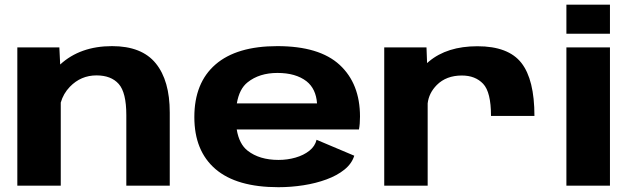

<svg xmlns="http://www.w3.org/2000/svg" viewBox="-20 -793 2714 820"><path d="M54 0V-590.5H233.5L237 -517.5Q322.5 -596 458.5 -596Q585.5 -596 645.2 -522.5Q705 -449 705 -312.5V0H519.5V-301.5Q519.5 -398 487 -434.5Q454.5 -471 392 -471Q325.5 -471 278.5 -422.5Q250.5 -393.5 239.5 -355V0Z M1169 6.5Q990.5 6.5 900.2 -71Q810 -148.5 810 -293Q810 -439.5 900.5 -517.8Q991 -596 1164.5 -596Q1344 -596 1430.8 -515.8Q1517.5 -435.5 1517.5 -295Q1517.5 -262.5 1513 -240H991Q1001.5 -177.5 1037.5 -149.5Q1088 -110 1169.5 -110Q1207.5 -110 1242.2 -120Q1277 -130 1301.2 -149.2Q1325.5 -168.5 1332 -196L1493 -128Q1482.5 -94 1451.2 -68.8Q1420 -43.5 1374.5 -26.8Q1329 -10 1276 -1.8Q1223 6.5 1169 6.5ZM991.5 -351.5H1334Q1329.5 -414 1289 -446Q1243 -481.5 1165 -481.5Q1087.5 -481.5 1037.5 -441.5Q1002 -413.5 991.5 -351.5Z M2077 -298Q2077 -399.5 2043.5 -435Q2010 -470.5 1952.5 -470.5Q1886 -470.5 1845.5 -430Q1811.5 -395.5 1806.5 -351.5V0H1621V-590.5H1801.5L1804 -523.5Q1807.5 -527 1812 -530.5Q1889.5 -595.5 2019 -595.5Q2151 -595.5 2206.8 -524.2Q2262.5 -453 2262.5 -298Z M2399 0V-590.5H2585V0ZM2399 -773H2585V-649H2399Z"/></svg>

Font: Anybody ExtraExpanded Regular
Style: Bold
Weight: 700
Width: 8
Designer: Tyler Finck
Foundry: Etcetera Type Company
Version: Version 1.010; ttfautohint (v1.8.3) -l 8 -r 50 -G 200 -x 14 